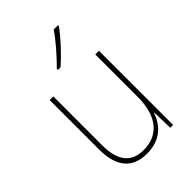

<svg xmlns="http://www.w3.org/2000/svg" viewBox="-227 -861 967 967"><g transform="rotate(-45 256.5 -377.5)"><path d="M373 -758V-765H343C312 -719 259 -659 214 -614V-606H232C280 -647 339 -711 373 -758ZM428 -528H402V-227C402 -82 334 -15 234 -15C150 -15 103 -65 103 -179V-528H77V-174C77 -53 130 10 233 10C335 10 383 -51 403 -111H405L408 0H428Z"/></g></svg>

Font: Noto Sans Gujarati SemiCondensed Thin
Style: Regular
Weight: 100
Width: 4
Designer: Jelle Bosma - Monotype Design Team, Universal Thirst
Foundry: Monotype Imaging Inc.
Version: Version 2.106